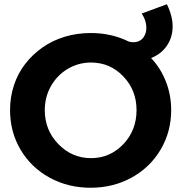

<svg xmlns="http://www.w3.org/2000/svg" viewBox="-20 -865 873 896"><path d="M758.8 -845.2Q786.6 -788.1 785.6 -738.5Q784.7 -689 758.1 -650.6Q731.4 -612.3 685.1 -594.2Q730 -546.4 754.4 -483.9Q778.8 -421.4 778.8 -351.1Q778.8 -250 729.7 -167Q680.7 -84 594.5 -36.4Q508.3 11.2 402.8 11.2Q297.4 11.2 211.2 -36.1Q125 -83.5 75.9 -166.5Q26.9 -249.5 26.9 -351.1Q26.9 -412.1 45.2 -467.5Q63.5 -522.9 97.7 -566.9Q131.8 -610.8 178 -643.3Q224.1 -675.8 281.7 -693.4Q339.4 -710.9 402.8 -710.9Q501 -710.9 581.1 -670.9Q591.3 -668 602.1 -668Q632.3 -668 648.7 -689.5Q665 -710.9 662.8 -742.2Q660.6 -773.4 641.1 -801.8ZM617.2 -351.1Q617.2 -444.3 555.2 -508.8Q493.2 -573.2 404.8 -573.2Q346.2 -573.2 296.6 -543.9Q247.1 -514.6 218 -463.6Q189 -412.6 189 -351.1Q189 -257.3 252.7 -192.1Q316.4 -127 404.8 -127Q493.2 -127 555.2 -191.9Q617.2 -256.8 617.2 -351.1Z"/></svg>

Font: Montserrat arm SemiBold
Style: Regular
Weight: 600
Designer: Julieta Ulanovsky
Foundry: Julieta Ulanovsky
Version: Version 6.000;PS 006.000;hotconv 1.0.88;makeotf.lib2.5.64775